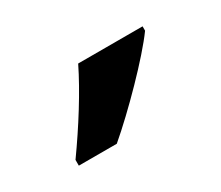

<svg xmlns="http://www.w3.org/2000/svg" viewBox="-47 -859 399 346"><g transform="rotate(-30 152.5 -686.0)"><path d="M265 -757V-766H131C109 -721 75 -667 40 -618V-606H119C165 -645 237 -718 265 -757Z"/></g></svg>

Font: Noto Sans Armenian Condensed SemiBold
Style: Regular
Weight: 600
Width: 3
Designer: Monotype Design Team
Foundry: Monotype Imaging Inc.
Version: Version 2.008